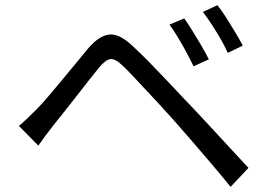

<svg xmlns="http://www.w3.org/2000/svg" viewBox="-20 -749 1040 741"><path d="M691 -678Q704 -660 721.5 -632Q739 -604 756.5 -574Q774 -544 786 -520L727 -493Q714 -520 699 -548Q684 -576 667.5 -603.5Q651 -631 634 -654ZM819 -729Q833 -712 851 -684Q869 -656 887 -626Q905 -596 917 -573L859 -545Q847 -572 831 -599.5Q815 -627 797.5 -654Q780 -681 763 -703ZM53 -263Q73 -280 88.5 -295Q104 -310 124 -330Q142 -348 165.5 -376Q189 -404 216.5 -436.5Q244 -469 271 -502.5Q298 -536 321 -563Q361 -610 400 -615.5Q439 -621 490 -573Q521 -545 557.5 -507.5Q594 -470 630 -432Q666 -394 695 -363Q729 -328 771 -282.5Q813 -237 857 -189.5Q901 -142 939 -101L870 -28Q835 -71 795.5 -117.5Q756 -164 717.5 -208.5Q679 -253 647 -289Q625 -314 598 -343Q571 -372 544 -401Q517 -430 493.5 -455Q470 -480 454 -495Q425 -523 406.5 -521Q388 -519 362 -488Q344 -466 321 -436.5Q298 -407 273 -375Q248 -343 225 -314Q202 -285 185 -264Q170 -245 154.5 -224Q139 -203 128 -187Z"/></svg>

Font: Noto Sans TC
Style: Regular
Weight: 400
Designer: Ryoko NISHIZUKA  (kana, bopomofo & ideographs); Paul D. Hunt (Latin, Greek & Cyrillic); Sandoll Communications , Soo-you
Foundry: Adobe
Version: Version 2.004-H2;hotconv 1.0.118;makeotfexe 2.5.65603